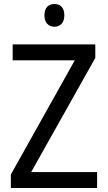

<svg xmlns="http://www.w3.org/2000/svg" viewBox="-20 -935 535 955"><path d="M251 -915C221 -915 201 -897 201 -859C201 -821 222 -802 251 -802C279 -802 300 -821 300 -859C300 -897 280 -915 251 -915ZM463 0V-79H135L454 -647V-714H43V-635H352L34 -67V0Z"/></svg>

Font: Noto Sans Thai Looped SemiCondensed
Style: Regular
Weight: 400
Width: 4
Designer: Sasikarn Vongin, Ben Mitchell
Foundry: The Fontpad Ltd
Version: Version 1.001